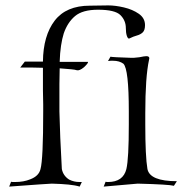

<svg xmlns="http://www.w3.org/2000/svg" viewBox="-20 -688 682 711"><path d="M14 3 21 -15Q24 -14 28 -14Q32 -14 36 -14Q68 -14 92 -24Q124 -36 130 -62Q140 -98 140 -276Q140 -282 140 -301.5Q140 -321 139 -353V-437Q115 -438 94 -438Q73 -438 55 -438L72 -460H139Q140 -556 182.5 -611.5Q225 -667 313 -667L381 -668Q407 -668 439 -660.5Q471 -653 494 -637Q517 -621 517 -595Q517 -576 508.5 -568Q500 -560 487 -556.5Q474 -553 460 -546Q459 -546 458.5 -545.5Q458 -545 458 -545Q453 -545 449.5 -556Q446 -567 446 -584Q446 -612 426 -632Q406 -652 343 -652Q286 -652 258 -628.5Q230 -605 216 -564Q210 -545 206 -518.5Q202 -492 201 -459H305Q306 -459 306 -458Q306 -453 291 -439Q274 -425 264 -428Q259 -430 243 -431.5Q227 -433 201 -435Q200 -404 200 -376.5Q200 -349 200 -326V-275Q202 -187 209 -62Q214 -37 236 -23Q254 -14 274 -14H283L275 3Q259 -2 233.5 -4.5Q208 -7 172 -8Q164 -8 124.5 -5Q85 -2 14 3ZM364 3 371 -15Q374 -14 380 -14Q436 -14 448 -62Q457 -100 457 -227V-276Q457 -432 437 -452Q422 -463 399 -463Q395 -463 390 -463Q385 -463 380 -462L389 -478Q394 -477 412 -476Q430 -475 463 -474Q473 -473 496 -476Q515 -480 522 -480Q533 -480 533 -472Q533 -471 532.5 -470Q532 -469 532 -467Q518 -403 518 -268V-227Q518 -168 520 -126.5Q522 -85 526 -62Q535 -17 635 -17L624 0Q606 -5 490 -8Z"/></svg>

Font: Gideon Roman
Style: Regular
Weight: 400
Designer: Robert E. Leuschke
Foundry: Robert E. Leuschke
Version: Version 2.010